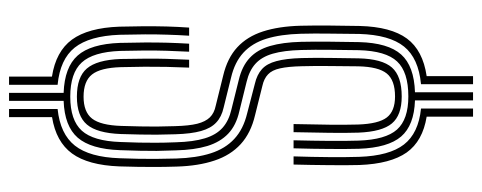

<svg xmlns="http://www.w3.org/2000/svg" viewBox="-333 -611 1040 414"><g transform="rotate(90 187.0 -404.0)"><path d="M180.2 96.5V-21.2Q124.8 -23.2 99.8 -51.4Q74.8 -79.5 72.5 -142.5Q71.8 -172 71.6 -196.9Q71.5 -221.8 72.1 -244.8Q72.8 -267.8 74.2 -291.8H91.5Q90.2 -267.2 89.5 -244Q88.8 -220.8 88.9 -196.4Q89 -172 89.8 -143Q92 -85 114.8 -60.2Q137.5 -35.5 188.5 -35.5Q239.2 -35.5 261.8 -60.4Q284.2 -85.2 286.2 -143.5Q287.2 -166.5 287.5 -184Q287.8 -201.5 287.8 -219.6Q287.8 -237.8 286.8 -262.8Q285.8 -301.2 278.2 -325.8Q270.8 -350.2 255.5 -363.9Q240.2 -377.5 216 -383L151.8 -399Q122.5 -406 104.9 -422.4Q87.2 -438.8 79.2 -466.2Q71.2 -493.8 70.2 -533.2Q69.5 -562.5 69.9 -595Q70.2 -627.5 70.8 -658.5Q72.5 -721 97.5 -749Q122.5 -777 179 -778.8V-904H196.5V-778.8Q250.2 -777 274.4 -748.9Q298.5 -720.8 300.8 -658Q301.5 -633.2 301.2 -595.1Q301 -557 299.8 -517H282.5Q283.5 -557 283.8 -595Q284 -633 283.2 -657.2Q281.2 -715.5 259.4 -740Q237.5 -764.5 188 -764.5Q135.2 -764.5 112.5 -740.2Q89.8 -716 88.2 -657.8Q87.8 -627 87.4 -594.8Q87 -562.5 87.8 -533.8Q88.8 -496 95.8 -472Q102.8 -448 117.5 -434.8Q132.2 -421.5 156.2 -415.8L220.2 -400Q250.2 -393.2 268.2 -376.1Q286.2 -359 294.8 -331.1Q303.2 -303.2 304.2 -263.5Q305.2 -239.5 305.4 -221.8Q305.5 -204 305.1 -186.1Q304.8 -168.2 303.8 -142.8Q301.5 -80 276.9 -51.6Q252.2 -23.2 197.5 -21.2V96.5ZM145.2 96.5V4Q90.8 -4.5 65.4 -39.2Q40 -74 37.5 -141.2Q36.8 -168.5 36.6 -193.8Q36.5 -219 37.1 -243.2Q37.8 -267.5 39.5 -291.8H57Q55.5 -268.2 54.8 -245.1Q54 -222 54.1 -196.8Q54.2 -171.5 55 -141.8Q57.5 -76.8 82.6 -45.1Q107.8 -13.5 162.8 -8.2V96.5ZM215 96.5V-8.2Q269 -13.8 294 -45.5Q319 -77.2 321.2 -142Q322 -165.2 322.4 -183.1Q322.8 -201 322.6 -219.9Q322.5 -238.8 321.8 -264.2Q320.5 -307.5 310.5 -338.6Q300.5 -369.8 279.5 -389.2Q258.5 -408.8 224.2 -417L160.8 -433.5Q141 -438 129.1 -448.8Q117.2 -459.5 111.8 -480Q106.2 -500.5 105.2 -534.2Q104.5 -563 104.9 -594.8Q105.2 -626.5 105.8 -657Q107 -708 125.6 -729.1Q144.2 -750.2 188 -750.2Q228.5 -750.2 246.2 -729Q264 -707.8 266 -656.8Q266.8 -632.8 266.4 -595Q266 -557.2 265 -517H247.5Q248.5 -557.8 248.9 -595Q249.2 -632.2 248.5 -656Q247 -700 233.4 -717.9Q219.8 -735.8 188 -735.8Q153 -735.8 138.5 -718Q124 -700.2 123 -656.5Q122.8 -626 122.4 -594.6Q122 -563.2 122.8 -534.8Q123.5 -505.2 127.4 -487.9Q131.2 -470.5 140.4 -461.9Q149.5 -453.2 165 -449.8L228.2 -434Q266.8 -425 290.8 -403Q314.8 -381 326.2 -346.5Q337.8 -312 339.2 -265Q340 -239 340 -219.9Q340 -200.8 339.8 -182.6Q339.5 -164.5 338.8 -141.2Q336.2 -74 311 -39.4Q285.8 -4.8 232.5 3.8V96.5ZM188.5 -49.8Q146.2 -49.8 127.8 -71.2Q109.2 -92.8 107.2 -143.8Q106.8 -172.2 106.5 -196.1Q106.2 -220 106.9 -243.1Q107.5 -266.2 108.8 -291.8H125.8Q124.8 -265.5 124.2 -242.5Q123.8 -219.5 123.9 -196Q124 -172.5 124.8 -144.5Q126.2 -100.5 140.6 -82.4Q155 -64.2 188.5 -64.2Q221.5 -64.2 235.8 -82.6Q250 -101 251.5 -145Q252.2 -170 252.6 -187.2Q253 -204.5 252.9 -221.4Q252.8 -238.2 252 -261.5Q251.2 -291.5 246.8 -309.4Q242.2 -327.2 233 -336.6Q223.8 -346 207.8 -349.2L143.2 -365.2Q105.2 -374.2 82 -395.6Q58.8 -417 47.8 -451Q36.8 -485 35.5 -532Q34.8 -562 35.1 -595Q35.5 -628 36 -659.8Q37.8 -727 63.1 -761.4Q88.5 -795.8 144.2 -804V-904H161.5V-791.8Q105.5 -786.5 80.4 -755.2Q55.2 -724 53.2 -659Q53 -627.5 52.5 -594.8Q52 -562 52.8 -532.5Q54 -489.2 63.5 -458.5Q73 -427.8 93.5 -408.9Q114 -390 147.5 -382.2L212 -366.2Q232 -361.8 244.2 -350.2Q256.5 -338.8 262.5 -317.5Q268.5 -296.2 269.5 -262.2Q270.2 -238.5 270.4 -221.4Q270.5 -204.2 270.1 -186.6Q269.8 -169 269 -144.2Q267 -93.2 248.6 -71.5Q230.2 -49.8 188.5 -49.8ZM317.2 -517Q318.5 -556.2 318.8 -594.9Q319 -633.5 318.2 -658.5Q316 -723.5 291.6 -755Q267.2 -786.5 214 -791.8V-904H231.5V-804Q284.2 -795.5 308.8 -760.9Q333.2 -726.2 335.8 -659.2Q336.5 -633 336.1 -594.1Q335.8 -555.2 334.8 -517Z"/></g></svg>

Font: Big Shoulders Inline Display Thin SemiBold
Style: Regular
Weight: 600
Version: Version 2.002